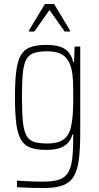

<svg xmlns="http://www.w3.org/2000/svg" viewBox="-20 -743 495 962"><path d="M202 199Q175 199 150.5 198.5Q126 198 105 197Q84 196 65 195V162Q86 163 107.5 164.5Q129 166 152 166.5Q175 167 198 167Q248 167 277.5 156.5Q307 146 322 120.5Q337 95 342 50.5Q347 6 347 -61V-69H343Q335 -41 317.5 -24Q300 -7 274 0.5Q248 8 212 8Q163 8 132 -3.5Q101 -15 84.5 -44Q68 -73 61.5 -124.5Q55 -176 55 -255Q55 -335 61.5 -386.5Q68 -438 84.5 -466.5Q101 -495 132 -506.5Q163 -518 212 -518Q248 -518 274.5 -511Q301 -504 319.5 -485.5Q338 -467 347 -432H351L354 -510H382V-79Q382 0 375.5 53.5Q369 107 350.5 139Q332 171 296.5 185Q261 199 202 199ZM219 -24Q268 -24 296.5 -43Q325 -62 335 -105Q342 -134 344.5 -169Q347 -204 347 -255Q347 -307 345.5 -340Q344 -373 338 -398Q326 -445 297.5 -465.5Q269 -486 219 -486Q177 -486 151.5 -478Q126 -470 112.5 -446.5Q99 -423 94.5 -377Q90 -331 90 -255Q90 -177 95 -131Q100 -85 113.5 -62Q127 -39 152.5 -31.5Q178 -24 219 -24ZM125 -585V-590L205 -723H251L331 -590V-585H304L228 -693L152 -585Z"/></svg>

Font: Saira Condensed Thin
Style: Regular
Weight: 250
Width: 3
Designer: Hector Gatti with collaboration of the Omnibus-Type team
Foundry: Omnibus-Type
Version: Version 1.101